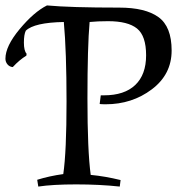

<svg xmlns="http://www.w3.org/2000/svg" viewBox="-115 -679 652 707"><path d="M118 -38Q130 -120 130 -305Q130 -490 120 -598Q11 -596 -20 -566Q-27 -552 -27 -522Q-27 -492 -17 -481L-18 -474Q-43 -459 -68 -432Q-80 -433 -87.5 -442Q-95 -451 -95 -463Q-95 -509 -42.5 -572Q10 -635 58 -659Q143 -651 324 -651Q420 -651 468.5 -616Q517 -581 517 -493Q517 -405 444 -350Q371 -295 274 -295Q259 -295 252 -296L256 -328H268Q343 -328 383 -366Q423 -404 423 -475.5Q423 -547 389.5 -574Q356 -601 283 -601Q245 -601 215 -598Q207 -509 207 -316.5Q207 -124 219 -35Q272 -30 329 -16L326 8Q252 0 165.5 0Q79 0 26 8L22 -17Q67 -31 118 -38Z"/></svg>

Font: Almendra SC
Style: Regular
Weight: 400
Designer: Ana Sanfelippo
Foundry: Ana Sanfelippo
Version: Version 1.002